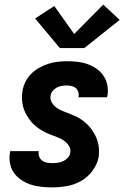

<svg xmlns="http://www.w3.org/2000/svg" viewBox="-20 -803 540 831"><path d="M206 8Q182 8 158.5 5.5Q135 3 113.5 -4Q92 -11 73 -23.5Q54 -36 41 -54Q28 -72 23.5 -95Q19 -118 23 -142Q23 -144 23.5 -145.5Q24 -147 24 -149H148Q148 -149 148 -148Q148 -147 147 -147Q146 -135 150 -124.5Q154 -114 163 -107.5Q172 -101 183 -99Q194 -97 206 -97Q217 -97 229 -98.5Q241 -100 252.5 -105Q264 -110 273 -119.5Q282 -129 284 -141Q287 -157 279 -170.5Q271 -184 258.5 -193Q246 -202 231.5 -208Q217 -214 202.5 -219Q188 -224 174.5 -231Q161 -238 148.5 -246.5Q136 -255 125 -265.5Q114 -276 105.5 -288.5Q97 -301 90 -314.5Q83 -328 79.5 -343.5Q76 -359 75 -375Q74 -391 77 -407Q80 -428 89.5 -447.5Q99 -467 114 -482.5Q129 -498 148.5 -509Q168 -520 188 -526.5Q208 -533 228.5 -535.5Q249 -538 270 -538Q293 -538 315.5 -535.5Q338 -533 359 -525.5Q380 -518 398 -505.5Q416 -493 428 -475Q440 -457 444.5 -434.5Q449 -412 445 -389Q444 -387 444 -385Q444 -383 443 -382H319Q319 -382 319.5 -382.5Q320 -383 320 -384Q322 -394 319 -404.5Q316 -415 308.5 -421.5Q301 -428 290.5 -430.5Q280 -433 270 -433Q259 -433 248 -431.5Q237 -430 226.5 -424.5Q216 -419 208.5 -410Q201 -401 199 -390Q196 -374 204 -360Q212 -346 224.5 -337Q237 -328 251 -322.5Q265 -317 279.5 -311.5Q294 -306 308 -299.5Q322 -293 334.5 -284Q347 -275 358 -264.5Q369 -254 377.5 -241.5Q386 -229 393 -215.5Q400 -202 404 -186.5Q408 -171 408.5 -155.5Q409 -140 407 -123Q401 -92 380.5 -64Q360 -36 330.5 -19.5Q301 -3 269 2.5Q237 8 206 8ZM345 -595H239L132 -723L215 -777L301 -656L427 -783L498 -717Z"/></svg>

Font: Iosevka Curly XBdObl
Style: Regular
Weight: 800
Italic angle: -9°
Monospace: yes
Designer: Belleve Invis
Foundry: Belleve Invis
Version: Version 11.1.0; ttfautohint (v1.8.3)